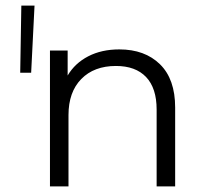

<svg xmlns="http://www.w3.org/2000/svg" viewBox="-20 -664 730 684"><path d="M56 -644H103L91 -405H52ZM604 -281V0H538V-274Q538 -350 500.5 -389.5Q463 -429 393 -429Q315 -429 269.5 -382.5Q224 -336 224 -254V0H158V-484H221V-395Q247 -439 294.5 -463.5Q342 -488 405 -488Q496 -488 550 -435Q604 -382 604 -281Z"/></svg>

Font: Montserrat Ace
Style: Regular
Weight: 400
Designer: Julieta Ulanovsky
Foundry: Julieta Ulanovsky
Version: Version 1